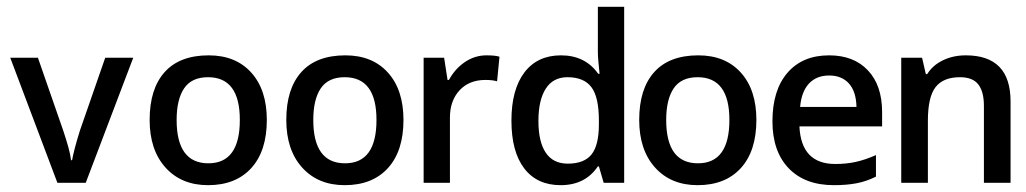

<svg xmlns="http://www.w3.org/2000/svg" viewBox="-20 -536 3003 562"><path d="M148 -1 10 -367H91L165 -154Q174 -127 180 -105.5Q186 -84 188 -67H191Q193 -79 198.5 -100.5Q204 -122 214 -154L288 -367H370L231 -1Z M761 -185Q761 -94 715.5 -44Q670 6 589 6Q511 6 464.5 -45.5Q418 -97 418 -185Q418 -276 462 -325Q506 -374 591 -374Q670 -374 715.5 -323.5Q761 -273 761 -185ZM497 -185Q497 -58 590 -58Q682 -58 682 -185Q682 -310 589 -310Q541 -310 519 -277.5Q497 -245 497 -185Z M1161 -185Q1161 -94 1115.5 -44Q1070 6 989 6Q911 6 864.5 -45.5Q818 -97 818 -185Q818 -276 862 -325Q906 -374 991 -374Q1070 -374 1115.5 -323.5Q1161 -273 1161 -185ZM897 -185Q897 -58 990 -58Q1082 -58 1082 -185Q1082 -310 989 -310Q941 -310 919 -277.5Q897 -245 897 -185Z M1404 -374Q1430 -374 1442 -370L1435 -298Q1422 -302 1401 -302Q1353 -302 1325 -271.5Q1297 -241 1297 -192V-1H1220V-367H1280L1290 -302H1294Q1312 -335 1341 -354.5Q1370 -374 1404 -374Z M1621 6Q1552 6 1514.5 -43Q1477 -92 1477 -183Q1477 -274 1515 -324Q1553 -374 1622 -374Q1693 -374 1731 -320H1735Q1733 -340 1731.5 -356Q1730 -372 1730 -383V-516H1807V-1H1747L1733 -49H1730Q1693 6 1621 6ZM1642 -57Q1690 -57 1711.5 -84Q1733 -111 1733 -172V-183Q1733 -252 1711 -281Q1689 -310 1641 -310Q1599 -310 1577.5 -276.5Q1556 -243 1556 -182Q1556 -121 1577.5 -89Q1599 -57 1642 -57Z M2194 -185Q2194 -94 2148.5 -44Q2103 6 2022 6Q1944 6 1897.5 -45.5Q1851 -97 1851 -185Q1851 -276 1895 -325Q1939 -374 2024 -374Q2103 -374 2148.5 -323.5Q2194 -273 2194 -185ZM1930 -185Q1930 -58 2023 -58Q2115 -58 2115 -185Q2115 -310 2022 -310Q1974 -310 1952 -277.5Q1930 -245 1930 -185Z M2421 6Q2336 6 2288.5 -43.5Q2241 -93 2241 -181Q2241 -272 2285 -323Q2329 -374 2407 -374Q2479 -374 2520.5 -330Q2562 -286 2562 -208V-166H2320Q2325 -56 2425 -56Q2457 -56 2484.5 -62Q2512 -68 2544 -82V-19Q2516 -5 2487 0.5Q2458 6 2421 6ZM2407 -315Q2370 -315 2348 -291.5Q2326 -268 2322 -223H2487Q2486 -268 2465 -291.5Q2444 -315 2407 -315Z M2938 -1H2860V-226Q2860 -268 2843.5 -289Q2827 -310 2790 -310Q2741 -310 2718.5 -281Q2696 -252 2696 -183V-1H2618V-367H2679L2690 -319H2694Q2710 -345 2740 -359.5Q2770 -374 2807 -374Q2938 -374 2938 -239Z"/></svg>

Font: Shorif Bongobondhu UNICODE
Style: Bold
Weight: 700
Designer: Shorif Uddin Shishir, Shorif art & Design, e-mail : shorifart@gmail.com, facebook : Shorif2001
Foundry: Lipighor Font Foundry
Version: Designed By Shorif Uddin Shishir | Build By Niladri